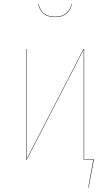

<svg xmlns="http://www.w3.org/2000/svg" viewBox="-20 -746 515 897"><path d="M236.8 -666Q172.9 -666 158.2 -726.1H160.2Q174.8 -668 236.8 -668Q299.3 -668 314 -726.1H315.9Q301.3 -666 236.8 -666ZM373 -2H418.9L394 130.9H392.1L416 0H371.1V-394V-515.1L105 0H102.1V-517.1H104V-121.1V-2L370.1 -517.1H373Z"/></svg>

Font: Fira Sans Compressed Two
Style: Regular
Weight: 100
Width: 1
Designer: Carrois Corporate & Edenspiekermann AG
Foundry: Carrois Corporate GbR & Edenspiekermann AG
Version: Version 4.203;PS 004.203;hotconv 1.0.88;makeotf.lib2.5.64775